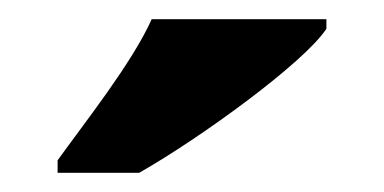

<svg xmlns="http://www.w3.org/2000/svg" viewBox="-20 -786 400 200"><path d="M40 -619V-606H125C190 -643 297 -721 320 -756V-766H138C118 -721 68 -658 40 -619Z"/></svg>

Font: Noto Serif Devanagari SemiCondensed Black
Style: Regular
Weight: 900
Width: 4
Designer: Universal Thirst, Indian Type Foundry and the Monotype Design Team
Foundry: Monotype Imaging Inc.
Version: Version 2.004